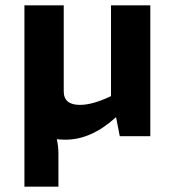

<svg xmlns="http://www.w3.org/2000/svg" viewBox="-20 -513 661 723"><path d="M546 -493V0H431L417 -72Q324 13 227 13Q205 13 194 11Q200 38 200 66V190H72V-493H220V-169Q220 -118 281 -118Q329 -118 398 -151V-493Z"/></svg>

Font: Exo 2.0
Style: Bold
Weight: 700
Designer: Natanael Gama
Version: Version 1.001;PS 001.001;hotconv 1.0.70;makeotf.lib2.5.58329